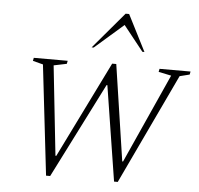

<svg xmlns="http://www.w3.org/2000/svg" viewBox="-56 -869 967 931"><g transform="rotate(5 428.0 -404.0)"><path d="M202 4 140 -532 90 -545 93 -560H258L255 -545L192 -532L239 -96H243L474 -565H494L564 -97H568L764 -532L702 -545L705 -560H856L853 -545L805 -533L551 4H533L460 -459H456L222 4ZM368 -635 518 -812H535L625 -635H615L518 -757L378 -635Z"/></g></svg>

Font: Spectral SC ExtraLight
Style: Italic
Weight: 275
Italic angle: -10°
Designer: Jean-Baptiste Levee
Foundry: Production Type
Version: Version 2.001